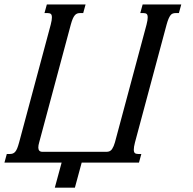

<svg xmlns="http://www.w3.org/2000/svg" viewBox="-87 -736 875 869"><path d="M90.3 -91.3Q86.4 -78.1 86.4 -68.4Q86.4 -59.6 90.8 -54.2Q95.2 -48.8 106.4 -48.8H394.5Q412.1 -48.8 420.2 -61.3Q428.2 -73.7 433.1 -91.3L576.2 -624.5Q579.1 -635.7 580.3 -643.6Q581.5 -651.4 581.5 -657.2Q581.5 -668.9 576.7 -672.9Q571.8 -676.8 562 -676.8H547.9L558.6 -715.8H733.4L722.7 -676.8H708Q700.7 -676.8 695.1 -674.8Q689.5 -672.9 684.8 -667Q680.2 -661.1 675.8 -650.9Q671.4 -640.6 667 -624.5L523.9 -91.3Q521 -80.6 519.8 -72.5Q518.6 -64.5 518.6 -58.6Q518.6 -47.4 523.4 -43.2Q528.3 -39.1 538.1 -39.1H552.7L542 0H282.7L252 113.3H161.1L191.9 0H-66.9L-56.2 -39.1H-42Q-34.7 -39.1 -28.8 -41.3Q-22.9 -43.5 -18.1 -49.1Q-13.2 -54.7 -9 -64.9Q-4.9 -75.2 -0.5 -91.3L142.6 -624.5Q145.5 -635.7 146.7 -643.6Q147.9 -651.4 147.9 -657.2Q147.9 -668.9 143.1 -672.9Q138.2 -676.8 128.4 -676.8H114.3L125 -715.8H300.3L289.6 -676.8H274.9Q267.6 -676.8 262 -674.6Q256.3 -672.4 251.5 -666.7Q246.6 -661.1 242.2 -650.9Q237.8 -640.6 233.4 -624.5Z"/></svg>

Font: Arian Grqi
Style: Italic
Weight: 400
Italic angle: -15°
Designer: Ruben Hakobyan (Tarumian)
Foundry: Ruben Hakobyan (Tarumian)
Version: Version 1.002